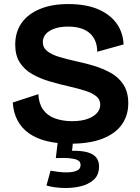

<svg xmlns="http://www.w3.org/2000/svg" viewBox="-20 -694 692 946"><path d="M328 14Q263 14 211.5 1.5Q160 -11 123.5 -36.5Q87 -62 66.5 -100.5Q46 -139 43 -189L169 -230Q171 -185 191.5 -155Q212 -125 250 -111Q288 -97 335 -97Q380 -97 411 -108Q442 -119 458 -137.5Q474 -156 474 -178Q474 -204 454 -220Q434 -236 399.5 -247Q365 -258 321 -268Q272 -279 224.5 -293Q177 -307 138.5 -329Q100 -351 77.5 -386Q55 -421 55 -474Q55 -535 85.5 -579.5Q116 -624 175 -649Q234 -674 317 -674Q401 -674 460.5 -649.5Q520 -625 553 -580.5Q586 -536 589 -475L459 -439Q459 -470 449 -493Q439 -516 421 -531.5Q403 -547 376.5 -555Q350 -563 316 -563Q277 -563 248.5 -553Q220 -543 205.5 -526Q191 -509 191 -486Q191 -459 213.5 -441.5Q236 -424 273.5 -413Q311 -402 356 -392Q399 -383 443.5 -369.5Q488 -356 526.5 -334.5Q565 -313 588.5 -276.5Q612 -240 612 -185Q612 -125 580 -80Q548 -35 484.5 -10.5Q421 14 328 14ZM209 220 229 147Q244 150 268.5 153Q293 156 318 155Q343 154 360 146Q377 138 377 119Q377 113 374.5 106.5Q372 100 361.5 94.5Q351 89 326 86Q301 83 255 85L266 -7H341L335 49Q382 48 411.5 56.5Q441 65 454.5 82.5Q468 100 468 126Q468 169 441 192.5Q414 216 373 225Q332 234 287.5 232Q243 230 209 220Z"/></svg>

Font: Bricolage Grotesque
Style: Bold
Weight: 700
Designer: Mathieu Triay
Foundry: Atelier Triay
Version: Version 1.001;gftools[0.9.33.dev8+g029e19f]